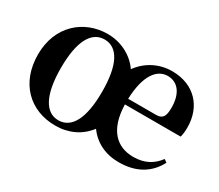

<svg xmlns="http://www.w3.org/2000/svg" viewBox="-104 -784 1179 1032"><g transform="rotate(30 485.0 -268.0)"><path d="M311 -17C231 -17 183 -101 183 -268C183 -437 231 -518 311 -518C392 -518 439 -435 439 -268C439 -100 392 -17 311 -17ZM311 16C393 16 463 -17 510 -79C555 -17 622 16 705 16C812 16 887 -29 929 -110L911 -123C876 -76 829 -48 758 -48C657 -48 583 -113 579 -270H925C930 -288 932 -306 932 -331C932 -455 853 -552 710 -552C633 -552 559 -516 512 -450C466 -516 390 -552 311 -552C164 -552 40 -447 40 -270C40 -93 153 16 311 16ZM579 -305C584 -452 636 -518 703 -518C765 -518 805 -468 805 -380C805 -326 793 -305 751 -305Z"/></g></svg>

Font: Noto Serif SC
Style: Bold
Weight: 700
Designer: Ryoko NISHIZUKA 西塚涼子 (kana & ideographs); Frank Grießhammer (Latin, Greek & Cyrillic); Wenlong ZHANG 张文龙 (bopomofo); San
Foundry: Adobe
Version: Version 2.001;hotconv 1.1.0;makeotfexe 2.6.0